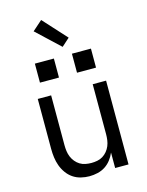

<svg xmlns="http://www.w3.org/2000/svg" viewBox="-141 -1057 882 1151"><g transform="rotate(-15 300.0 -482.0)"><path d="M268 8Q242 8 215.5 1.5Q189 -5 167 -20Q145 -35 129 -57.5Q113 -80 104 -105Q95 -130 91.5 -156.5Q88 -183 88 -210V-520H171V-210Q171 -192 173.5 -173.5Q176 -155 183 -138Q190 -121 202 -106.5Q214 -92 229.5 -82.5Q245 -73 263.5 -69.5Q282 -66 300 -66Q318 -66 336.5 -69.5Q355 -73 370.5 -82.5Q386 -92 398 -106.5Q410 -121 417 -138Q424 -155 426.5 -173.5Q429 -192 429 -210V-520H512V0H429V-96Q419 -72 403 -51.5Q387 -31 366 -17.5Q345 -4 319.5 2Q294 8 268 8ZM356 -611V-729H474V-611ZM126 -611V-729H244V-611ZM313 -783 169 -918 230 -972 362 -827Z"/></g></svg>

Font: Nova Nerd Font
Style: Regular
Weight: 400
Designer: Belleve Invis
Foundry: Belleve Invis
Version: Version 24.1.4; ttfautohint (v1.8.4);Nerd Fonts 3.1.1